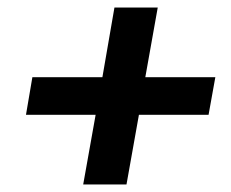

<svg xmlns="http://www.w3.org/2000/svg" viewBox="-20 -579 613 510"><path d="M234 -274H49L66 -374H252L284 -559H399L366 -374H552L534 -274H349L316 -89H201Z"/></svg>

Font: Bai Jamjuree SemiBold
Style: Italic
Weight: 600
Italic angle: -10°
Version: Version 1.000; ttfautohint (v1.6)